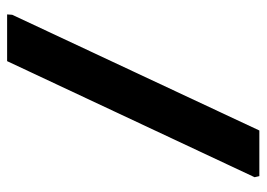

<svg xmlns="http://www.w3.org/2000/svg" viewBox="-122 -608 731 526"><g transform="rotate(-90 243.0 -345.5)"><path d="M23 0 20 -13 338 -691H466L465 -677L148 0Z"/></g></svg>

Font: Kreon Light
Style: Regular
Weight: 300
Designer: Julia Petretta
Foundry: Julia Petretta and Eli Heuer
Version: Version 2.002